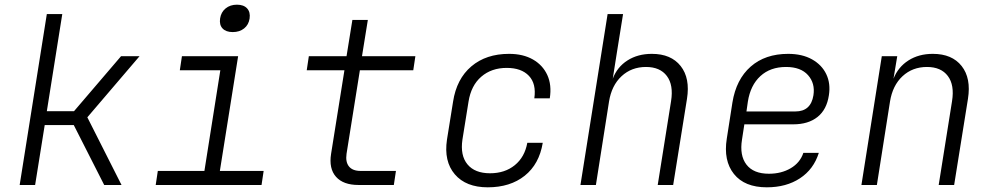

<svg xmlns="http://www.w3.org/2000/svg" viewBox="-20 -790 4240 820"><path d="M64 0 180 -730H246L180 -315H296L497 -550H576L353 -289L499 0H425L295 -256H171L130 0Z M645 0 654 -60H853L921 -490H748L757 -550H997L919 -60H1106L1097 0ZM974 -653Q945 -653 930.5 -668.5Q916 -684 920 -711Q924 -738 943.5 -754Q963 -770 992 -770Q1021 -770 1035.5 -754Q1050 -738 1046 -711Q1042 -684 1022.5 -668.5Q1003 -653 974 -653Z M1511 0Q1446 0 1415 -35Q1384 -70 1394 -133L1451 -490H1290L1299 -550H1460L1485 -705H1551L1526 -550H1754L1745 -490H1517L1460 -133Q1455 -98 1470.5 -79Q1486 -60 1520 -60H1671L1662 0Z M2063 10Q1970 10 1922.5 -45.5Q1875 -101 1889 -194L1915 -356Q1930 -453 1993 -506.5Q2056 -560 2154 -560Q2214 -560 2256 -536Q2298 -512 2317.5 -469.5Q2337 -427 2328 -370H2262Q2271 -432 2239 -466Q2207 -500 2144 -500Q2079 -500 2035.5 -462.5Q1992 -425 1981 -356L1955 -194Q1945 -126 1976.5 -88Q2008 -50 2073 -50Q2136 -50 2178.5 -84.5Q2221 -119 2232 -180H2298Q2283 -89 2221 -39.5Q2159 10 2063 10Z M2459 0 2575 -730H2641L2615 -568L2597 -454Q2616 -504 2660 -532Q2704 -560 2764 -560Q2846 -560 2887 -508Q2928 -456 2914 -368L2855 0H2789L2846 -358Q2857 -427 2828 -465.5Q2799 -504 2739 -504Q2677 -504 2634.5 -464.5Q2592 -425 2581 -356L2525 0Z M3255 10Q3160 10 3114.5 -47Q3069 -104 3084 -198L3108 -352Q3124 -451 3186 -505.5Q3248 -560 3346 -560Q3406 -560 3448 -536.5Q3490 -513 3509 -473Q3528 -433 3520 -383Q3511 -322 3471.5 -290.5Q3432 -259 3368 -259H3159L3149 -194Q3138 -126 3168 -87Q3198 -48 3264 -48Q3317 -48 3357 -71.5Q3397 -95 3411 -137H3477Q3455 -67 3396.5 -28.5Q3338 10 3255 10ZM3168 -314H3377Q3443 -314 3454 -383Q3462 -434 3431 -469Q3400 -504 3337 -504Q3270 -504 3227.5 -465Q3185 -426 3174 -356Z M3659 0 3746 -550H3812L3796 -454Q3816 -504 3860 -532Q3904 -560 3964 -560Q4046 -560 4087 -508Q4128 -456 4114 -368L4055 0H3989L4046 -358Q4057 -427 4028 -465.5Q3999 -504 3939 -504Q3877 -504 3834.5 -464.5Q3792 -425 3781 -356L3725 0Z"/></svg>

Font: JetBrains Mono NL ExtraLight
Style: Italic
Weight: 200
Italic angle: -9°
Monospace: yes
Designer: Philipp Nurullin, Konstantin Bulenkov
Foundry: JetBrains
Version: Version 2.305; ttfautohint (v1.8.4.7-5d5b)